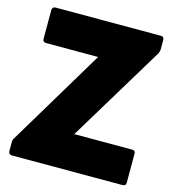

<svg xmlns="http://www.w3.org/2000/svg" viewBox="-118 -872 928 1014"><g transform="rotate(15 346.0 -365.0)"><path d="M21 24V-28Q21 -39 28 -49L345 -578H60Q52 -578 47 -582.5Q42 -587 42 -595V-754Q42 -762 47 -767Q52 -772 60 -772H638Q645 -772 649.5 -767Q654 -762 654 -754V-702Q654 -693 649 -681L329 -152H645Q663 -152 663 -135V24Q663 42 645 42H39Q31 42 26 37Q21 32 21 24Z"/></g></svg>

Font: LINE Seed JP_TTF ExtraBold
Style: Regular
Weight: 800
Designer: LY Corporation & Fontrix & Fontworks
Version: Version 1.015